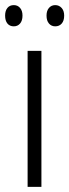

<svg xmlns="http://www.w3.org/2000/svg" viewBox="-34 -731 271 751"><path d="M128 0H74V-532H128ZM-14 -670Q-14 -689 -5 -700Q4 -711 20 -711Q35 -711 44.5 -700Q54 -689 54 -670Q54 -650 44.5 -639Q35 -628 20 -628Q4 -628 -5 -639Q-14 -650 -14 -670ZM148 -670Q148 -689 157.5 -700Q167 -711 182 -711Q197 -711 207 -700Q217 -689 217 -670Q217 -650 207.5 -639Q198 -628 182 -628Q167 -628 157.5 -639Q148 -650 148 -670Z"/></svg>

Font: Noto Sans Gurmukhi Condensed Light
Style: Regular
Weight: 300
Width: 3
Designer: Jelle Bosma - Monotype Design Team
Foundry: Monotype Imaging Inc.
Version: Version 2.004; ttfautohint (v1.8.4.7-5d5b)